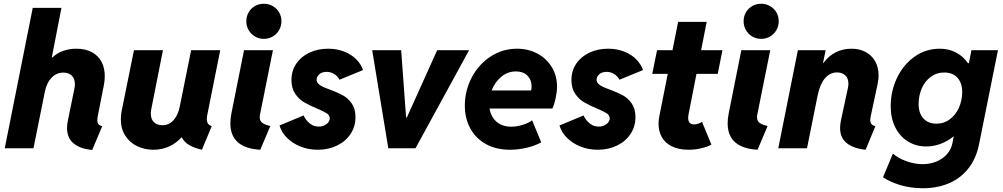

<svg xmlns="http://www.w3.org/2000/svg" viewBox="-20 -794 5372 1028"><path d="M338.9 -109.4Q338.9 -127.4 343.3 -148.4L377.9 -316.9Q380.9 -331.5 380.9 -342.8Q380.9 -374 363.8 -389.6Q346.7 -405.3 319.8 -405.3Q282.2 -405.3 255.9 -377.7Q229.5 -350.1 220.2 -303.2L159.2 0H5.4L155.3 -752H309.1L257.3 -486.3H260.7Q285.6 -510.3 318.6 -521.7Q351.6 -533.2 388.7 -533.2Q437.5 -533.2 471.9 -514.6Q506.3 -496.1 523.7 -462.9Q541 -429.7 541 -386.2Q541 -362.3 536.1 -338.4L503.9 -174.3Q501 -160.6 501 -151.4Q501 -136.2 507.6 -128.7Q514.2 -121.1 527.3 -118.2L473.6 8.8Q410.6 3.4 374.8 -25.6Q338.9 -54.7 338.9 -109.4Z M627 -155.8Q627 -179.2 631.8 -202.1L697.3 -525.4H852.5L790 -210Q787.6 -199.2 787.6 -185.5Q787.6 -155.8 804.4 -139.6Q821.3 -123.5 848.6 -123.5Q885.7 -123.5 909.7 -151.1Q933.6 -178.7 942.4 -223.1L1003.4 -525.4H1159.2L1089.4 -176.8Q1087.4 -167 1087.4 -156.7Q1087.4 -141.1 1094 -131.8Q1100.6 -122.6 1113.8 -118.7L1061 7.8Q974.6 -12.2 954.1 -58.1H951.2Q922.4 -26.4 884.3 -9.3Q846.2 7.8 801.3 7.8Q753.9 7.8 714.1 -11.5Q674.3 -30.8 650.6 -67.6Q627 -104.5 627 -155.8Z M1213.4 -133.8Q1213.4 -158.7 1219.2 -188L1286.6 -525.4H1441.4L1371.6 -178.2Q1370.6 -174.3 1370.6 -167Q1370.6 -144 1387 -134.3Q1403.3 -124.5 1427.2 -119.1L1373.5 7.8Q1213.4 -1.5 1213.4 -133.8ZM1298.8 -680.2Q1298.8 -706.5 1311.3 -728Q1323.7 -749.5 1345.2 -761.7Q1366.7 -773.9 1393.1 -773.9Q1418.9 -773.9 1440.4 -761.5Q1461.9 -749 1474.4 -727.8Q1486.8 -706.5 1486.8 -680.2Q1486.8 -654.3 1474.4 -632.8Q1461.9 -611.3 1440.4 -598.6Q1418.9 -585.9 1393.1 -585.9Q1366.7 -585.9 1345.2 -598.6Q1323.7 -611.3 1311.3 -632.8Q1298.8 -654.3 1298.8 -680.2Z M1476.6 -122.1 1605.5 -175.8Q1615.7 -152.3 1637 -134.3Q1658.2 -116.2 1686.5 -116.2Q1703.1 -116.2 1716.6 -122.6Q1730 -128.9 1737.8 -139.2Q1745.6 -149.4 1745.6 -160.2Q1745.6 -176.8 1729.5 -187.3Q1713.4 -197.8 1677.2 -212.9Q1635.3 -230.5 1607.9 -246.6Q1580.6 -262.7 1560.5 -292Q1540.5 -321.3 1540.5 -365.7Q1540.5 -416 1566.9 -454.1Q1593.3 -492.2 1637.9 -512.7Q1682.6 -533.2 1736.8 -533.2Q1783.2 -533.2 1821.8 -518.3Q1860.4 -503.4 1886.5 -477.3Q1912.6 -451.2 1923.8 -418.9L1797.9 -367.2Q1787.6 -385.7 1769.8 -397.5Q1752 -409.2 1728.5 -409.2Q1704.1 -409.2 1689.7 -396.5Q1675.3 -383.8 1675.3 -367.7Q1675.3 -355 1684.3 -345.7Q1693.4 -336.4 1707.5 -329.8Q1721.7 -323.2 1747.1 -314Q1789.1 -298.3 1816.2 -283.4Q1843.3 -268.6 1863.3 -240Q1883.3 -211.4 1883.3 -167Q1883.3 -116.2 1856.7 -76.4Q1830.1 -36.6 1783.9 -14.4Q1737.8 7.8 1681.2 7.8Q1631.8 7.8 1589.1 -9.3Q1546.4 -26.4 1516.8 -55.9Q1487.3 -85.4 1476.6 -122.1Z M1972.7 -525.4H2127.9L2154.3 -164.6H2158.2L2320.8 -525.4H2491.7L2204.6 0H2059.1Z M2468.8 -228.5Q2468.8 -308.1 2505.4 -378.4Q2542 -448.7 2606.2 -491Q2670.4 -533.2 2748.5 -533.2Q2808.6 -533.2 2857.4 -507.1Q2906.2 -481 2934.3 -434.8Q2962.4 -388.7 2962.4 -330.6Q2962.4 -302.7 2955.1 -268.6Q2947.8 -234.4 2937.5 -212.9H2601.1Q2608.4 -168 2639.2 -141.8Q2669.9 -115.7 2716.8 -115.7Q2747.1 -115.7 2779.3 -125.7Q2811.5 -135.7 2829.1 -149.9L2877.9 -31.7Q2842.3 -12.7 2798.3 -2.4Q2754.4 7.8 2711.4 7.8Q2635.7 7.8 2581.1 -22.9Q2526.4 -53.7 2497.6 -107.2Q2468.8 -160.6 2468.8 -228.5ZM2823.7 -309.6Q2826.2 -319.3 2826.2 -332Q2826.2 -366.7 2803.7 -389.2Q2781.2 -411.6 2742.7 -411.6Q2698.2 -411.6 2664.1 -383.1Q2629.9 -354.5 2612.3 -309.6Z M2975.6 -122.1 3104.5 -175.8Q3114.7 -152.3 3136 -134.3Q3157.2 -116.2 3185.5 -116.2Q3202.1 -116.2 3215.6 -122.6Q3229 -128.9 3236.8 -139.2Q3244.6 -149.4 3244.6 -160.2Q3244.6 -176.8 3228.5 -187.3Q3212.4 -197.8 3176.3 -212.9Q3134.3 -230.5 3106.9 -246.6Q3079.6 -262.7 3059.6 -292Q3039.6 -321.3 3039.6 -365.7Q3039.6 -416 3065.9 -454.1Q3092.3 -492.2 3137 -512.7Q3181.6 -533.2 3235.8 -533.2Q3282.2 -533.2 3320.8 -518.3Q3359.4 -503.4 3385.5 -477.3Q3411.6 -451.2 3422.9 -418.9L3296.9 -367.2Q3286.6 -385.7 3268.8 -397.5Q3251 -409.2 3227.5 -409.2Q3203.1 -409.2 3188.7 -396.5Q3174.3 -383.8 3174.3 -367.7Q3174.3 -355 3183.3 -345.7Q3192.4 -336.4 3206.5 -329.8Q3220.7 -323.2 3246.1 -314Q3288.1 -298.3 3315.2 -283.4Q3342.3 -268.6 3362.3 -240Q3382.3 -211.4 3382.3 -167Q3382.3 -116.2 3355.7 -76.4Q3329.1 -36.6 3283 -14.4Q3236.8 7.8 3180.2 7.8Q3130.9 7.8 3088.1 -9.3Q3045.4 -26.4 3015.9 -55.9Q2986.3 -85.4 2975.6 -122.1Z M3505.9 -131.3Q3505.9 -148.9 3509.8 -169.9L3555.2 -398.4H3472.2L3498 -525.4H3580.6L3610.8 -676.8H3763.7L3733.9 -525.4H3848.1L3822.8 -398.4H3709L3667 -184.1Q3664.6 -171.9 3664.6 -163.1Q3664.6 -127.9 3695.8 -127.9Q3708 -127.9 3720 -132.3Q3731.9 -136.7 3738.8 -141.6L3789.1 -19.5Q3769 -8.3 3735.1 -0.2Q3701.2 7.8 3668 7.8Q3613.3 7.8 3576.9 -10.5Q3540.5 -28.8 3523.2 -60.3Q3505.9 -91.8 3505.9 -131.3Z M3876 -133.8Q3876 -158.7 3881.8 -188L3949.2 -525.4H4104L4034.2 -178.2Q4033.2 -174.3 4033.2 -167Q4033.2 -144 4049.6 -134.3Q4065.9 -124.5 4089.8 -119.1L4036.1 7.8Q3876 -1.5 3876 -133.8ZM3961.4 -680.2Q3961.4 -706.5 3973.9 -728Q3986.3 -749.5 4007.8 -761.7Q4029.3 -773.9 4055.7 -773.9Q4081.5 -773.9 4103 -761.5Q4124.5 -749 4137 -727.8Q4149.4 -706.5 4149.4 -680.2Q4149.4 -654.3 4137 -632.8Q4124.5 -611.3 4103 -598.6Q4081.5 -585.9 4055.7 -585.9Q4029.3 -585.9 4007.8 -598.6Q3986.3 -611.3 3973.9 -632.8Q3961.4 -654.3 3961.4 -680.2Z M4478 -108.9Q4478 -127.4 4482.4 -148.4L4519.5 -321.3Q4522.5 -334.5 4522.5 -345.7Q4522.5 -376 4505.1 -391.1Q4487.8 -406.2 4461.4 -406.2Q4423.3 -406.2 4396.7 -374.5Q4370.1 -342.8 4357.9 -283.7L4300.8 0H4147L4252 -525.4H4400.4L4386.7 -456.5H4388.7Q4416 -494.6 4454.6 -513.9Q4493.2 -533.2 4539.6 -533.2Q4582 -533.2 4614.7 -515.6Q4647.5 -498 4665.8 -465.8Q4684.1 -433.6 4684.1 -390.1Q4684.1 -369.1 4678.7 -343.3L4642.6 -174.8Q4639.6 -161.6 4639.6 -151.9Q4639.6 -136.7 4646.5 -129.2Q4653.3 -121.6 4667 -118.7L4614.7 7.8Q4549.3 1 4513.7 -27.6Q4478 -56.2 4478 -108.9Z M4708 154.8 4760.7 28.3Q4786.6 51.8 4831.3 68.4Q4876 85 4919.9 85Q4958.5 85 4992.7 71.3Q5026.9 57.6 5049.8 32Q5072.8 6.3 5079.6 -28.3L5086.4 -64H5085.9Q5053.7 -38.1 5016.4 -23.9Q4979 -9.8 4939 -9.8Q4885.3 -9.8 4842 -36.1Q4798.8 -62.5 4773.9 -111.3Q4749 -160.2 4749 -225.1Q4749 -306.2 4782.7 -377Q4816.4 -447.8 4876.5 -490.5Q4936.5 -533.2 5012.7 -533.2Q5060.5 -533.2 5099.1 -512.7Q5137.7 -492.2 5162.6 -455.6H5167.5L5181.2 -525.4H5323.2L5222.2 -22.5Q5206.1 57.1 5163.3 109.9Q5120.6 162.6 5058.6 188.2Q4996.6 213.9 4921.4 213.9Q4855 213.9 4798.1 196.3Q4741.2 178.7 4708 154.8ZM5131.8 -300.8Q5131.8 -349.6 5106.4 -377.7Q5081.1 -405.8 5035.2 -405.8Q4994.1 -405.8 4962.9 -382.3Q4931.6 -358.9 4915 -320.1Q4898.4 -281.2 4898.4 -237.3Q4898.4 -188 4924.1 -159.9Q4949.7 -131.8 4994.1 -131.8Q5034.7 -131.8 5066.2 -155.8Q5097.7 -179.7 5114.7 -218.5Q5131.8 -257.3 5131.8 -300.8Z"/></svg>

Font: Reddit Sans Fudge ExBold Italic
Style: Regular
Weight: 800
Italic angle: -11.25°
Designer: Stephen Hutchings
Version: Version 1.013